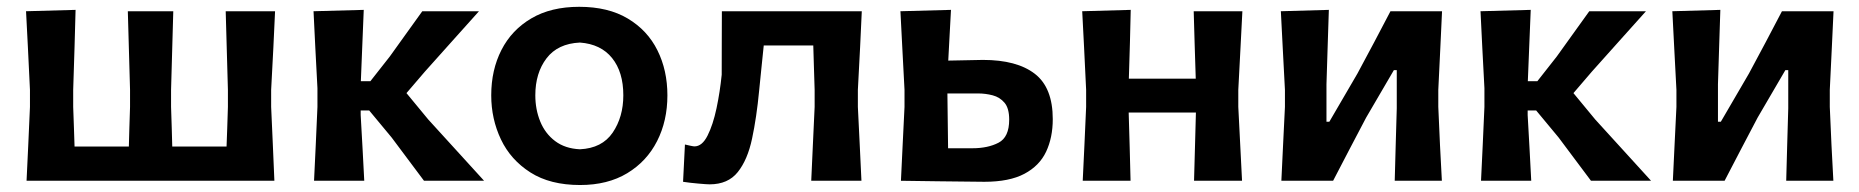

<svg xmlns="http://www.w3.org/2000/svg" viewBox="-20 -531 5462 564"><path d="M58 0Q60.5 -54.5 63 -104.8Q65.5 -155 68 -217V-267Q64.5 -338.5 62 -391.2Q59.5 -444 56.5 -498L202 -502Q200.5 -447.5 199 -393.8Q197.5 -340 195 -267V-217Q196.5 -183 197.2 -154.8Q198 -126.5 199 -100.5H358.5Q359 -126.5 360 -154.8Q361 -183 362 -217V-267Q360 -338.5 358.5 -391.2Q357 -444 355.5 -498H489Q487.5 -444 486 -391.2Q484.5 -338.5 482.5 -267V-217Q483.5 -183 484.5 -154.8Q485.5 -126.5 486 -100.5H645.5Q646.5 -126.5 647.5 -154.8Q648.5 -183 649.5 -217V-267Q647.5 -338.5 646 -391.2Q644.5 -444 643 -498H788Q785.5 -444 783 -391.2Q780.5 -338.5 776.5 -267V-217Q779 -155.5 781.5 -105Q784 -54.5 786 0Z M902.5 0Q905 -54.5 907.5 -104.8Q910 -155 912.5 -217V-272Q909 -340 906.2 -392Q903.5 -444 901 -498L1048.5 -502Q1046.5 -448 1044.2 -396.5Q1042 -345 1040 -292.5H1068L1125 -365Q1148.5 -398 1172.5 -431.2Q1196.5 -464.5 1220.5 -498H1387Q1347 -453.5 1307.2 -409Q1267.5 -364.5 1228 -320.5L1174 -257.5L1238 -180Q1279 -135 1320.2 -89.8Q1361.5 -44.5 1402 0H1225.5Q1202 -31.5 1178.2 -63.2Q1154.5 -95 1130.5 -127L1064.5 -206.5H1039.5V-193Q1042.5 -141 1045 -95Q1047.5 -49 1050 0Z M1684 12.5Q1596 12.5 1538 -24.5Q1480 -61.5 1451.5 -121.5Q1423 -181.5 1423 -251Q1423 -325.5 1453 -384.2Q1483 -443 1540.8 -477Q1598.5 -511 1681.5 -511Q1766.5 -511 1824.2 -476.5Q1882 -442 1911.2 -383.2Q1940.5 -324.5 1940.5 -251Q1940.5 -176 1910.2 -116.5Q1880 -57 1822.5 -22.2Q1765 12.5 1684 12.5ZM1683.5 -92.5Q1748.5 -95.5 1779.8 -141.5Q1811 -187.5 1811 -251Q1811 -319.5 1778 -360.5Q1745 -401.5 1683.5 -406Q1618.5 -403 1585.5 -359.8Q1552.5 -316.5 1552.5 -251Q1552.5 -209.5 1567 -174Q1581.5 -138.5 1610.8 -116.5Q1640 -94.5 1683.5 -92.5Z M2064.5 10.5Q2056 10.5 2030.8 8.2Q2005.5 6 1986.5 3L1992 -106.5Q2000 -104.5 2008.5 -102.8Q2017 -101 2020 -101Q2042.5 -101 2058.5 -132.8Q2074.5 -164.5 2084.8 -213Q2095 -261.5 2100 -311.5Q2100 -359.5 2100.2 -406.8Q2100.5 -454 2100.5 -498H2511.5Q2509 -444 2506.5 -391.2Q2504 -338.5 2500 -267V-217Q2503 -155 2505.5 -104.8Q2508 -54.5 2510.5 0H2363Q2365.5 -54.5 2367.8 -104.8Q2370 -155 2373 -217V-267Q2371.5 -305.5 2370.8 -337Q2370 -368.5 2369 -397.5H2223.5Q2220 -363.5 2216.5 -329.5Q2213 -295.5 2210 -265Q2202.5 -186 2189.2 -123.8Q2176 -61.5 2147.2 -25.5Q2118.5 10.5 2064.5 10.5Z M2626.5 0Q2629 -54 2631.5 -104.5Q2634 -155 2637 -217V-267Q2633 -338.5 2630.5 -391Q2628 -443.5 2625 -498L2773.5 -502Q2771.5 -463.5 2769.5 -427.8Q2767.5 -392 2765.5 -353Q2790 -353.5 2816.8 -354Q2843.5 -354.5 2867.5 -355Q2967 -355 3019.8 -314.2Q3072.5 -273.5 3072.5 -181Q3072.5 -127 3053 -85.5Q3033.5 -44 2989.2 -20.5Q2945 3 2871.5 3Q2797 2.5 2735 1.5Q2673 0.5 2626.5 0ZM2765 -95.5H2836.5Q2882 -95.5 2913.2 -111.8Q2944.5 -128 2944.5 -179.5Q2944.5 -213 2930.8 -229.2Q2917 -245.5 2896 -251Q2875 -256.5 2853 -256.5H2763Q2763.5 -214.5 2764 -174Q2764.5 -133.5 2765 -95.5Z M3160.5 0Q3163 -54.5 3165.5 -104.8Q3168 -155 3170.5 -217V-267Q3167 -338.5 3164.5 -391.2Q3162 -444 3159 -498L3301.5 -502Q3300.5 -453.5 3299.2 -406.5Q3298 -359.5 3296 -300H3492.5Q3490.5 -358.5 3489.2 -404.5Q3488 -450.5 3486.5 -498H3629.5Q3626.5 -444 3624 -391.2Q3621.5 -338.5 3617.5 -267V-217Q3621 -155 3623.2 -104.8Q3625.5 -54.5 3628.5 0H3487.5Q3489 -50.5 3490.2 -97.5Q3491.5 -144.5 3493 -200.5H3295.5Q3297 -144.5 3298.5 -97.5Q3300 -50.5 3301 0Z M3744 0Q3746.5 -54 3749 -104.5Q3751.5 -155 3754.5 -217V-267Q3750.5 -338.5 3748 -391Q3745.5 -443.5 3742.5 -498L3883.5 -502Q3882 -450.5 3880.2 -400.5Q3878.5 -350.5 3876.5 -283.5V-173.5H3885L3967.5 -315Q3992.5 -361.5 4016.8 -407.2Q4041 -453 4064.5 -498H4216Q4213.5 -443.5 4211 -391Q4208.5 -338.5 4205 -267V-217Q4207.5 -155 4210 -104.5Q4212.5 -54 4215.5 0H4077Q4078.5 -53 4079.8 -102.5Q4081 -152 4083 -213V-325H4074.5L3993 -185.5Q3968.5 -139 3944 -92.2Q3919.5 -45.5 3896 0Z M4330.5 0Q4333 -54.5 4335.5 -104.8Q4338 -155 4340.5 -217V-272Q4337 -340 4334.2 -392Q4331.5 -444 4329 -498L4476.5 -502Q4474.5 -448 4472.2 -396.5Q4470 -345 4468 -292.5H4496L4553 -365Q4576.5 -398 4600.5 -431.2Q4624.5 -464.5 4648.5 -498H4815Q4775 -453.5 4735.2 -409Q4695.5 -364.5 4656 -320.5L4602 -257.5L4666 -180Q4707 -135 4748.2 -89.8Q4789.5 -44.5 4830 0H4653.5Q4630 -31.5 4606.2 -63.2Q4582.5 -95 4558.5 -127L4492.5 -206.5H4467.5V-193Q4470.5 -141 4473 -95Q4475.5 -49 4478 0Z M4894 0Q4896.5 -54 4899 -104.5Q4901.5 -155 4904.5 -217V-267Q4900.5 -338.5 4898 -391Q4895.5 -443.5 4892.5 -498L5033.5 -502Q5032 -450.5 5030.2 -400.5Q5028.5 -350.5 5026.5 -283.5V-173.5H5035L5117.5 -315Q5142.5 -361.5 5166.8 -407.2Q5191 -453 5214.5 -498H5366Q5363.5 -443.5 5361 -391Q5358.5 -338.5 5355 -267V-217Q5357.5 -155 5360 -104.5Q5362.5 -54 5365.5 0H5227Q5228.5 -53 5229.8 -102.5Q5231 -152 5233 -213V-325H5224.5L5143 -185.5Q5118.5 -139 5094 -92.2Q5069.5 -45.5 5046 0Z"/></svg>

Font: Commissioner Loud SemiBold
Style: Regular
Weight: 600
Designer: Kostas Bartsokas
Foundry: Kostas Bartsokas
Version: Version 1.000; ttfautohint (v1.8.3)